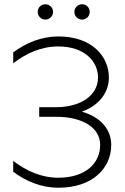

<svg xmlns="http://www.w3.org/2000/svg" viewBox="-20 -876 586 901"><path d="M254 5C416 5 502 -88 502 -196C502 -271 449 -328 364 -352C443 -380 491 -440 491 -512C491 -611 412 -705 254 -705C175 -705 102 -675 42 -630V-579C102 -625 172 -658 253 -658C376 -658 440 -589 440 -512C440 -430 361 -373 243 -373H164V-328H243C366 -328 450 -278 450 -196C450 -110 382 -42 253 -42C173 -42 102 -75 42 -121V-70C102 -25 175 5 254 5ZM365 -784C385 -784 401 -800 401 -820C401 -841 385 -856 365 -856C346 -856 329 -841 329 -820C329 -800 346 -784 365 -784ZM193 -784C212 -784 229 -800 229 -820C229 -841 212 -856 193 -856C173 -856 157 -841 157 -820C157 -800 173 -784 193 -784Z"/></svg>

Font: Chess Sans Light
Style: Regular
Weight: 300
Designer: Wolf Bōese
Foundry: Wolf Bōese
Version: Version 7.223;Glyphs 3.3 (3306)